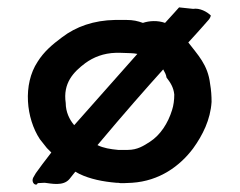

<svg xmlns="http://www.w3.org/2000/svg" viewBox="-20 -525 649 520"><path d="M70 -44C63 -29 79 -19 82 -29L101 -30C119 -28 151 -20 168 -40C173 -47 179 -53 184 -60C188 -58 191 -56 195 -54C224 -40 259 -33 295 -30C299 -30 302 -30 306 -29H316C324 -29 331 -30 338 -30C412 -35 467 -75 503 -123C529 -159 550 -201 553 -249C553 -265 552 -281 549 -298C543 -350 515 -377 490 -410C506 -427 518 -441 528 -452L543 -469C547 -473 550 -478 551 -483C541 -493 521 -504 503 -501L465 -505C460 -499 446 -484 427 -463C407 -470 385 -469 367 -463C353 -468 341 -471 322 -471H292C234 -470 186 -453 148 -424C121 -404 99 -385 82 -358C41 -296 51 -204 88 -148C94 -140 101 -132 107 -124L119 -112C101 -89 87 -70 77 -56ZM158 -246C150 -300 179 -330 211 -354C233 -370 260 -381 294 -382H305C315 -382 324 -381 334 -381C340 -381 346 -380 352 -379C295 -315 228 -239 181 -186C168 -201 158 -222 158 -246ZM244 -132C317 -219 376 -286 422 -337C426 -330 430 -323 431 -315C441 -302 450 -289 452 -269C452 -254 450 -239 446 -227C435 -191 414 -159 386 -141C369 -130 352 -119 326 -119H300C279 -121 260 -124 244 -132Z"/></svg>

Font: Hussar Pisanka
Style: Regular
Weight: 400
Designer: Robert Jablonski
Foundry: Cannot Into Space Fonts
Version: Version 1.070